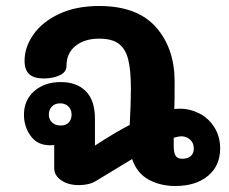

<svg xmlns="http://www.w3.org/2000/svg" viewBox="-20 -618 765 641"><path d="M715 -122Q715 -65 674.5 -31Q634 3 565 3Q515 3 476 -18.5Q437 -40 421 -87L299 -13Q277 0 243 0Q208 0 184.5 -16Q161 -32 161 -57V-134Q157 -133 147 -133Q105 -133 82.5 -164Q60 -195 60 -235Q60 -284 94.5 -314Q129 -344 183 -344Q236 -344 266.5 -313.5Q297 -283 297 -221V-132Q363 -175 413 -201Q417 -269 417 -321Q417 -384 408 -419.5Q399 -455 376.5 -472Q354 -489 311 -489Q263 -489 232.5 -465Q202 -441 202 -398Q202 -377 179 -366.5Q156 -356 126 -356Q93 -356 77.5 -370.5Q62 -385 62 -415Q62 -460 91 -502Q120 -544 176.5 -571Q233 -598 311 -598Q438 -598 500.5 -527.5Q563 -457 563 -345Q563 -279 562 -254Q569 -255 582 -255Q615 -255 646 -239Q677 -223 696 -192.5Q715 -162 715 -122ZM219 -235Q219 -252 208.5 -262.5Q198 -273 181 -273Q163 -273 153 -262Q143 -251 143 -235Q143 -220 153.5 -209.5Q164 -199 183 -199Q201 -199 210 -209.5Q219 -220 219 -235ZM627 -122Q627 -141 614.5 -152Q602 -163 585 -163Q577 -163 560 -158V-130Q560 -109 566 -98.5Q572 -88 589 -88Q607 -88 617 -97Q627 -106 627 -122Z"/></svg>

Font: Mali
Style: Bold
Weight: 700
Designer: Kitiyaporn Chalermlarp | Katatrad Aksorn Co.,Ltd.
Foundry: Cadson Demak Co.,Ltd.
Version: Version 1.000; ttfautohint (v1.6)